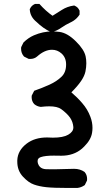

<svg xmlns="http://www.w3.org/2000/svg" viewBox="-20 -805 540 960"><path d="M215.3 -117.7 244.6 -116.7Q295.4 -116.7 320.8 -131.3Q346.7 -146 346.7 -167.5Q346.7 -168.5 346.7 -169.9Q344.7 -195.3 330.6 -216.3Q315.4 -237.8 286.1 -259.3Q266.6 -273.4 226.1 -273.4Q207.5 -273.4 183.6 -270.5Q164.6 -272.9 150.9 -284.7Q138.2 -298.8 138.2 -319.3Q138.2 -322.8 138.7 -327.1L150.9 -351.1Q192.4 -365.7 227.8 -381.8Q263.2 -397.9 287.1 -420.9Q310.5 -442.9 310.5 -482.4Q310.5 -517.6 287.1 -538.1Q266.6 -556.2 240.2 -556.2Q203.1 -556.2 165.5 -522.5Q151.4 -510.3 130.9 -510.3Q127.9 -510.3 123 -510.7L100.6 -522L99.6 -522.9Q85.4 -539.1 85.4 -561.5Q85.4 -564.9 85.9 -569.3L97.2 -592.3Q120.6 -615.7 149.4 -628.4Q195.3 -647.9 240.2 -647.9Q257.8 -647.9 277.3 -645.5Q317.9 -640.1 360.4 -597.2Q400.9 -557.1 408.2 -522.9Q411.6 -507.3 411.6 -488.3Q411.6 -469.2 407.2 -447.5Q402.8 -425.8 385.7 -400.4Q368.2 -374.5 336.9 -343.3Q366.7 -317.9 390.6 -290Q418 -258.8 432.1 -220.7Q442.4 -193.4 442.4 -165.5Q442.4 -153.3 440.4 -141.6Q435.1 -106.4 401.4 -72.8L390.1 -62Q348.6 -26.4 286.6 -26.4Q281.7 -26.4 271.7 -26.6Q261.7 -26.9 249 -26.9Q205.6 -26.9 184.1 -19.5Q176.8 -17.1 172.4 -12.5Q168 -7.8 168 0.5Q168 5.9 169.9 12.7Q173.3 22.9 179.7 29.3Q190.4 40 210 41Q222.2 41.5 251.5 41.5Q280.8 41.5 350.1 39.1H350.6Q380.4 39.1 402.8 54.7Q415.5 69.3 415.5 89.8Q415.5 92.8 415 97.7L403.8 120.6L401.9 121.6Q386.7 132.3 366.7 134.8H366.2Q345.7 134.8 320.8 134.8Q246.6 134.8 211.2 130.9Q175.8 127 149.9 117.7Q122.6 108.4 94.5 78.1Q66.4 47.9 66.4 2.9Q66.4 0 66.4 -3.4Q68.4 -52.7 113.3 -86.9Q153.8 -117.7 215.3 -117.7ZM154.8 -785.2H177.2Q208.5 -750 242.7 -726.1Q265.6 -740.2 289.1 -755.4Q316.4 -772.9 349.6 -777.3H351.6Q361.8 -772.9 367.7 -767.1Q373.5 -761.2 377.9 -751.5V-731.9Q371.1 -721.7 363.8 -714.4Q350.1 -700.7 330.6 -691.9Q306.6 -680.7 286.6 -666.5Q265.1 -650.9 238.3 -644.5L235.4 -644L232.9 -645.5Q194.8 -663.6 162.6 -695.3Q130.9 -720.7 128.9 -757.3V-759.3Q133.3 -769 139.2 -774.9Q145 -780.8 154.8 -785.2Z"/></svg>

Font: Bakudai
Style: Bold
Weight: 700
Version: Version 1.48